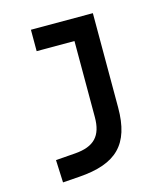

<svg xmlns="http://www.w3.org/2000/svg" viewBox="-112 -606 810 927"><g transform="rotate(-15 293.0 -142.0)"><path d="M87.9 234.4 170.9 228.5C357.9 215.3 438.5 138.7 438.5 -45.9V-517.6H128.9V-410.6H317.9V-30.3C317.9 63.5 276.9 106.9 180.7 114.3L83 121.6Z"/></g></svg>

Font: Cascadia Mono SemiBold
Style: Regular
Weight: 600
Monospace: yes
Designer: Aaron Bell
Foundry: Saja Typeworks
Version: Version 2404.023